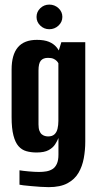

<svg xmlns="http://www.w3.org/2000/svg" viewBox="-20 -674 416 814"><path d="M186.4 119.4Q172 119.4 151.9 118.1Q131.9 116.7 112.5 115Q93.2 113.4 79.4 111.7Q65.6 110 62.6 109V48Q76.3 50.4 102.1 52.7Q127.9 55 145.9 55Q162 55 176.6 52.5Q191.1 50 202.8 42.6Q214.5 35.1 221.1 20.4Q227.8 5.6 227.8 -18.2V-89Q222.9 -76.6 213.7 -62.1Q204.5 -47.6 186.2 -37.6Q167.9 -27.5 134.7 -27.5Q111.2 -27.5 91.7 -33.1Q72.2 -38.6 58.5 -54.3Q44.7 -69.9 37 -99.7Q29.2 -129.5 29.2 -177.2V-379.3Q29.2 -441.8 55.7 -473.4Q82.3 -505 136.5 -505Q167.6 -505 187.4 -496.8Q207.2 -488.6 219.2 -474.4Q231.3 -460.2 237.9 -441L222.7 -438.9L240 -495H341.5V-73.5Q341.5 -38 335.3 -3.7Q329.1 30.7 313 58.5Q296.9 86.3 266.3 102.8Q235.6 119.4 186.4 119.4ZM183.8 -95.6Q201.2 -95.6 210.7 -104.3Q220.3 -113 223.9 -128.3Q227.5 -143.5 227.5 -161.2V-406Q224.9 -410.8 220 -415.9Q215.1 -421 206.6 -424.9Q198 -428.7 183.5 -428.7Q163.1 -428.7 153.2 -417.1Q143.2 -405.5 143.2 -374.9V-147Q143.2 -130 147.1 -119.7Q151 -109.4 157.4 -104.3Q163.9 -99.2 170.9 -97.4Q177.9 -95.6 183.8 -95.6ZM189 -550.1Q166.8 -550.1 150.9 -565.5Q134.9 -580.8 134.9 -602.1Q134.9 -624 150.9 -639.3Q166.8 -654.5 189 -654.5Q211.6 -654.5 228 -639.3Q244.4 -624 244.4 -602.4Q244.4 -580.8 228 -565.5Q211.6 -550.1 189 -550.1Z"/></svg>

Font: Alumni Sans SC Thin
Style: Regular
Weight: 100
Designer: Robert E. Leuschke
Foundry: Robert E. Leuschke
Version: Version 1.018